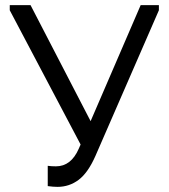

<svg xmlns="http://www.w3.org/2000/svg" viewBox="-20 -720 657 748"><path d="M528 -700H599V-680L352 -113Q323 -47 286.5 -19.5Q250 8 204 8Q187 8 166 5V-74Q180 -72 198 -72Q257 -72 287 -141L294 -157L18 -680V-700H99L333 -248Z"/></svg>

Font: Tilda Sans
Style: Regular
Weight: 400
Designer: ParaType Ltd
Foundry: ParaType Ltd
Version: Version 1.002W